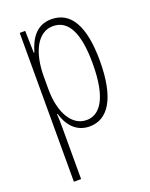

<svg xmlns="http://www.w3.org/2000/svg" viewBox="-145 -615 721 925"><g transform="rotate(-20 215.5 -152.5)"><path d="M235 -539C158 -539 123 -482 104 -416H101L98 -529H70V234H107V-29C107 -59 106 -85 105 -100H108C123 -46 160 10 234 10C327 10 387 -78 387 -270C387 -451 334 -539 235 -539ZM231 -505C313 -505 350 -421 350 -270C350 -89 297 -24 230 -24C157 -24 107 -103 107 -228V-291C107 -416 152 -505 231 -505Z"/></g></svg>

Font: Noto Sans Lao UI ExtCond ExtLt
Style: Regular
Weight: 200
Width: 2
Designer: Monotype Design Team
Foundry: Monotype Imaging Inc.
Version: Version 2.000